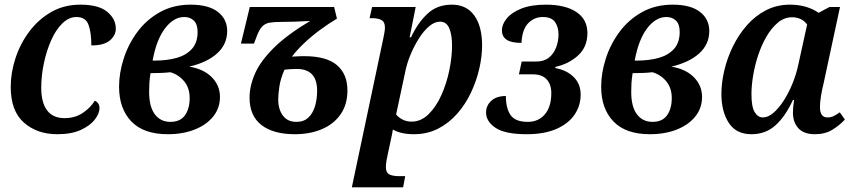

<svg xmlns="http://www.w3.org/2000/svg" viewBox="-20 -566 3663 824"><path d="M226 10Q139 10 82.5 -40Q26 -90 26 -193Q26 -254 46.5 -316.5Q67 -379 106 -431Q145 -483 200 -514.5Q255 -546 325 -546Q403 -546 440 -515.5Q477 -485 477 -443Q477 -414 451.5 -392.5Q426 -371 372 -371Q372 -428 359.5 -460.5Q347 -493 308 -493Q276 -493 248 -466Q220 -439 200 -394Q180 -349 168.5 -295.5Q157 -242 157 -189Q157 -126 182 -92.5Q207 -59 257 -59Q301 -59 334 -80.5Q367 -102 387 -134Q407 -124 407 -102Q407 -79 387 -53Q367 -27 327 -8.5Q287 10 226 10Z M700 10Q596 10 543.5 -45Q491 -100 491 -194Q491 -253 511 -315Q531 -377 570 -429.5Q609 -482 666.5 -514Q724 -546 798 -546Q875 -546 915 -515Q955 -484 955 -433Q955 -376 912 -337Q869 -298 792 -280Q854 -270 889 -234.5Q924 -199 924 -150Q924 -102 895 -66Q866 -30 815.5 -10Q765 10 700 10ZM771 -493Q725 -493 688 -444Q651 -395 635 -306H645Q697 -306 738 -317.5Q779 -329 803.5 -356Q828 -383 828 -429Q828 -462 812 -477.5Q796 -493 771 -493ZM711 -43Q754 -43 774 -71.5Q794 -100 794 -145Q794 -189 770 -217.5Q746 -246 711 -256Q677 -252 626 -252Q622 -227 621 -208Q620 -189 620 -172Q620 -108 644.5 -75.5Q669 -43 711 -43Z M1245 10Q1153 10 1102 -29.5Q1051 -69 1051 -147Q1051 -197 1074.5 -250.5Q1098 -304 1155 -360.5Q1212 -417 1311 -476Q1277 -474 1245.5 -473Q1214 -472 1189 -472Q1158 -472 1139 -469Q1120 -466 1107.5 -454.5Q1095 -443 1084 -416L1070 -379H1014L1052 -536H1414L1426 -486Q1389 -464 1352 -436.5Q1315 -409 1284 -379.5Q1253 -350 1233 -323Q1250 -324 1262.5 -324.5Q1275 -325 1285 -325Q1381 -325 1426 -286.5Q1471 -248 1471 -178Q1471 -117 1441.5 -75Q1412 -33 1361 -11.5Q1310 10 1245 10ZM1252 -43Q1284 -43 1303.5 -61.5Q1323 -80 1332 -110.5Q1341 -141 1341 -177Q1341 -270 1254 -270Q1227 -270 1201 -267Q1184 -229 1179 -194.5Q1174 -160 1174 -140Q1174 -97 1194 -70Q1214 -43 1252 -43Z M1490 238 1625 -401Q1632 -433 1632 -448Q1632 -472 1617 -480Q1602 -488 1578 -488H1566L1577 -536H1764L1738 -406H1744Q1773 -468 1814.5 -507Q1856 -546 1919 -546Q1982 -546 2015.5 -499.5Q2049 -453 2049 -371Q2049 -324 2037 -271.5Q2025 -219 2001.5 -169Q1978 -119 1942.5 -78.5Q1907 -38 1860.5 -14Q1814 10 1756 10Q1701 10 1666 -10Q1663 10 1657 36L1644 97Q1641 109 1638.5 124.5Q1636 140 1636 150Q1636 175 1651 182.5Q1666 190 1692 190H1719L1710 238ZM1746 -44Q1787 -44 1819.5 -76Q1852 -108 1874.5 -158.5Q1897 -209 1908.5 -265Q1920 -321 1920 -370Q1920 -417 1908 -445Q1896 -473 1868 -473Q1845 -473 1821.5 -453Q1798 -433 1777.5 -400.5Q1757 -368 1741.5 -330.5Q1726 -293 1719 -257L1680 -75Q1690 -62 1707.5 -53Q1725 -44 1746 -44Z M2241 10Q2147 10 2106.5 -17.5Q2066 -45 2066 -83Q2066 -113 2088.5 -133.5Q2111 -154 2151 -154Q2151 -102 2171 -72.5Q2191 -43 2245 -43Q2291 -43 2318.5 -75.5Q2346 -108 2346 -166Q2346 -204 2326 -225.5Q2306 -247 2266 -247H2207L2219 -302H2283Q2315 -302 2336 -319Q2357 -336 2367 -363Q2377 -390 2377 -418Q2377 -450 2362 -471.5Q2347 -493 2309 -493Q2273 -493 2247 -466.5Q2221 -440 2218 -382Q2173 -382 2153.5 -396Q2134 -410 2134 -436Q2134 -461 2154.5 -486.5Q2175 -512 2217 -529Q2259 -546 2323 -546Q2406 -546 2453.5 -514.5Q2501 -483 2501 -424Q2501 -365 2461.5 -328.5Q2422 -292 2364 -279L2363 -274Q2412 -265 2442 -235.5Q2472 -206 2472 -160Q2472 -112 2445.5 -73.5Q2419 -35 2367.5 -12.5Q2316 10 2241 10Z M2769 10Q2665 10 2612.5 -45Q2560 -100 2560 -194Q2560 -253 2580 -315Q2600 -377 2639 -429.5Q2678 -482 2735.5 -514Q2793 -546 2867 -546Q2944 -546 2984 -515Q3024 -484 3024 -433Q3024 -376 2981 -337Q2938 -298 2861 -280Q2923 -270 2958 -234.5Q2993 -199 2993 -150Q2993 -102 2964 -66Q2935 -30 2884.5 -10Q2834 10 2769 10ZM2840 -493Q2794 -493 2757 -444Q2720 -395 2704 -306H2714Q2766 -306 2807 -317.5Q2848 -329 2872.5 -356Q2897 -383 2897 -429Q2897 -462 2881 -477.5Q2865 -493 2840 -493ZM2780 -43Q2823 -43 2843 -71.5Q2863 -100 2863 -145Q2863 -189 2839 -217.5Q2815 -246 2780 -256Q2746 -252 2695 -252Q2691 -227 2690 -208Q2689 -189 2689 -172Q2689 -108 2713.5 -75.5Q2738 -43 2780 -43Z M3205 10Q3139 10 3107.5 -39Q3076 -88 3076 -163Q3076 -211 3088.5 -264Q3101 -317 3125.5 -367Q3150 -417 3185.5 -457.5Q3221 -498 3267.5 -522Q3314 -546 3370 -546Q3408 -546 3439.5 -536.5Q3471 -527 3493 -511L3540 -536H3585L3515 -210Q3508 -182 3503.5 -154.5Q3499 -127 3499 -107Q3499 -62 3531 -62Q3545 -62 3557 -67.5Q3569 -73 3584 -84L3606 -53Q3583 -28 3552 -9Q3521 10 3477 10Q3430 10 3406.5 -15.5Q3383 -41 3383 -83Q3383 -94 3384 -106Q3385 -118 3388 -137H3383Q3351 -67 3308.5 -28.5Q3266 10 3205 10ZM3254 -62Q3276 -62 3299 -81.5Q3322 -101 3343 -133.5Q3364 -166 3380.5 -206Q3397 -246 3406 -288L3444 -461Q3430 -479 3413 -485.5Q3396 -492 3380 -492Q3346 -492 3318.5 -469Q3291 -446 3269.5 -409Q3248 -372 3233.5 -328Q3219 -284 3212 -240.5Q3205 -197 3205 -162Q3205 -107 3219 -84.5Q3233 -62 3254 -62Z"/></svg>

Font: Noto Serif SemiCondensed SemiBold
Style: Italic
Weight: 600
Width: 4
Italic angle: -12°
Designer: Monotype Design Team
Foundry: Monotype Imaging Inc.
Version: Version 2.014; ttfautohint (v1.8.4.7-5d5b)